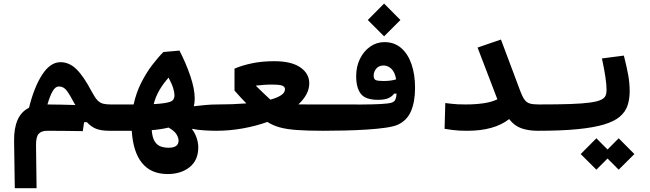

<svg xmlns="http://www.w3.org/2000/svg" viewBox="-20 -711 3556 1051"><path d="M61 319.3 57.1 60.1Q56.2 -7.8 75.9 -53.7Q95.7 -99.6 138.7 -121.1Q167.5 -236.3 211.7 -303.5Q255.9 -370.6 311 -370.6Q359.4 -370.6 398.7 -332Q438 -293.5 482.4 -209Q499 -177.7 512.9 -162.8Q526.9 -147.9 543.7 -143.6Q560.5 -139.2 585.9 -139.2Q622.6 -139.2 622.6 -65.9Q622.6 -24.4 610.1 -9.8Q597.7 4.9 580.1 4.9Q532.7 4.9 504.9 -6.6Q477.1 -18.1 456.1 -42H440.4L433.1 6.8Q373.5 5.9 327.1 5.4Q280.8 4.9 238.3 4.9Q206.5 4.9 191.7 21.5Q176.8 38.1 177.2 84L180.2 319.3ZM392.6 -136.2Q390.1 -139.6 388.2 -143.1Q362.3 -192.4 345.2 -215.1Q328.1 -237.8 302.2 -237.8Q283.7 -237.8 268.8 -212.9Q253.9 -188 239.7 -139.2Q272.9 -139.2 313.7 -138.2Q354.5 -137.2 392.6 -136.2Z M897.9 241.7Q806.6 241.7 757.6 181.4Q708.5 121.1 701.2 4.9Q685.1 4.9 667.2 4.9Q649.4 4.9 629.9 4.9Q618.2 4.9 605.7 4.9Q593.3 4.9 580.1 4.9Q564.9 4.9 558.3 -15.1Q551.8 -35.2 551.8 -70.8Q551.8 -98.6 561.3 -118.9Q570.8 -139.2 585.9 -139.2Q603.5 -139.2 620.1 -139.2Q636.7 -139.2 652.3 -139.2Q668.5 -139.2 683.1 -139.2Q697.8 -139.2 711.4 -139.2Q725.6 -203.6 752.9 -257.8Q780.3 -312 812.7 -354.5Q845.2 -397 874.5 -426.3L962.4 -434.1Q997.6 -366.2 1021.7 -295.4Q1045.9 -224.6 1045.9 -170.9Q1045.9 -149.4 1041 -129.4Q1071.8 -133.3 1104.5 -136.2Q1137.2 -139.2 1171.9 -139.2Q1196.3 -139.2 1208.5 -120.4Q1220.7 -101.6 1220.7 -72.8Q1220.7 -32.7 1208 -13.9Q1195.3 4.9 1166 4.9Q1136.2 4.9 1099.6 2.7Q1063 0.5 1029.8 -5.9Q1047.4 16.6 1056.4 43.9Q1065.4 71.3 1065.4 95.2Q1065.4 166 1018.1 203.9Q970.7 241.7 897.9 241.7ZM902.8 -12.7Q860.8 -2.4 810.5 1.5Q814 43 827.1 63.5Q840.3 84 860.1 90.8Q879.9 97.7 903.3 97.7Q957.5 97.7 957.5 58.6Q957.5 44.4 946.8 25.4Q936 6.3 902.8 -12.7ZM821.3 -141.1Q854.5 -142.6 879.4 -146.5Q918 -152.3 926.5 -163.1Q935.1 -173.8 935.1 -190.4Q935.1 -203.6 928.5 -226.8Q921.9 -250 902.8 -286.1Q872.1 -251.5 852.1 -216.6Q832 -181.6 821.3 -141.1Z M1164.1 4.9 1171.9 -139.2Q1210.4 -139.2 1250.5 -140.6Q1290.5 -142.1 1328.6 -145Q1296.9 -177.2 1263.7 -215.3V-335.4Q1306.2 -353.5 1360.4 -364.7Q1414.6 -376 1481.4 -376Q1574.7 -376 1623.8 -342.3Q1672.9 -308.6 1672.9 -254.9Q1672.9 -223.6 1657.2 -194.6Q1641.6 -165.5 1613.3 -139.6Q1641.1 -139.2 1677 -139.2Q1712.9 -139.2 1758.8 -139.2Q1797.4 -139.2 1806.9 -120.8Q1816.4 -102.5 1816.4 -67.9Q1816.4 -26.4 1803.5 -10.7Q1790.5 4.9 1751 4.9Q1662.6 4.9 1605.5 0.7Q1548.3 -3.4 1511 -13.9Q1473.6 -24.4 1443.4 -43.5Q1379.4 -20.5 1307.4 -7.8Q1235.4 4.9 1164.1 4.9ZM1460 -165.5Q1496.6 -175.3 1518.3 -189.5Q1540 -203.6 1540 -223.1Q1540 -234.9 1526.9 -241.5Q1513.7 -248 1465.8 -248Q1443.4 -248 1421.6 -246.3Q1399.9 -244.6 1379.9 -242.2Q1406.7 -215.3 1422.6 -200.7Q1438.5 -186 1458.5 -167Q1459.5 -166 1460 -165.5Z M1748 4.9 1757.8 -139.2Q1777.3 -139.2 1796.9 -139.2Q1816.4 -139.2 1835.4 -139.2Q1900.9 -138.7 1959.7 -138.9Q2018.6 -139.2 2061.3 -141.4Q2104 -143.6 2121.6 -148.4Q2138.7 -153.3 2144.3 -166Q2149.9 -178.7 2150.9 -198.7L2137.2 -198.2Q2126.5 -183.1 2106.4 -173.8Q2086.4 -164.6 2048.8 -164.6Q1980.5 -164.6 1955.1 -197.5Q1929.7 -230.5 1929.7 -293.9Q1929.7 -346.7 1950.4 -388.9Q1971.2 -431.2 2006.3 -455.8Q2041.5 -480.5 2084.5 -480.5Q2138.2 -480.5 2175.5 -448.5Q2212.9 -416.5 2232.4 -360.1Q2252 -303.7 2252 -230Q2252 -154.8 2230 -102.8Q2208 -50.8 2156.2 -27.8Q2134.3 -18.1 2089.6 -11.7Q2044.9 -5.4 1987.1 -1.7Q1929.2 2 1866.9 3.4Q1804.7 4.9 1748 4.9ZM2148.4 -276.4Q2141.6 -316.9 2122.1 -334.7Q2102.5 -352.5 2080.1 -352.5Q2053.7 -352.5 2039.6 -335.2Q2025.4 -317.9 2025.4 -297.9Q2025.4 -276.9 2037.6 -272.2Q2049.8 -267.6 2079.6 -267.6Q2100.6 -267.6 2116.5 -269.8Q2132.3 -272 2148.4 -276.4ZM2082.5 -512.2 1993.2 -601.6 2082.5 -691.4 2171.9 -601.6Z M2538.1 4.9Q2512.7 4.9 2494.4 3.9Q2476.1 2.9 2457.8 0.5Q2439.5 -2 2413.6 -5.9L2417.5 -147Q2438 -144.5 2453.1 -142.8Q2468.3 -141.1 2485.4 -140.1Q2502.4 -139.2 2528.3 -139.2Q2582.5 -139.2 2627.2 -145.8Q2671.9 -152.3 2702.6 -167.5L2594.2 -450.7L2722.2 -494.6L2828.6 -210.9Q2840.3 -180.2 2851.6 -164.8Q2862.8 -149.4 2880.6 -144.3Q2898.4 -139.2 2929.7 -139.2Q2966.3 -139.2 2966.3 -75.7Q2966.3 4.9 2923.8 4.9Q2874 4.9 2834.7 -8.5Q2795.4 -22 2767.1 -59.1Q2685.1 4.9 2538.1 4.9Z M2923.8 4.9Q2909.7 4.9 2902.6 -13.2Q2895.5 -31.2 2895.5 -75.7Q2895.5 -115.2 2906.5 -127.2Q2917.5 -139.2 2929.7 -139.2Q3034.2 -139.2 3102.3 -141.6Q3170.4 -144 3210.4 -149.7Q3250.5 -155.3 3269.8 -164.6Q3289.1 -173.8 3294.7 -187Q3300.3 -200.2 3300.3 -218.3Q3300.3 -247.6 3293.9 -290Q3287.6 -332.5 3274.9 -391.1L3395 -406.7Q3410.2 -347.2 3418.5 -302.2Q3426.8 -257.3 3426.8 -211.4Q3426.8 -168.5 3415.3 -133.8Q3403.8 -99.1 3373.5 -73Q3343.3 -46.9 3286.9 -29.8Q3230.5 -12.7 3141.6 -3.9Q3052.7 4.9 2923.8 4.9ZM3366.7 217.8 3305.7 156.7 3244.6 217.8 3158.7 132.3 3244.6 45.9 3305.7 107.4 3366.7 45.9 3452.6 132.3Z"/></svg>

Font: Cascadia Code PL
Style: Bold
Weight: 700
Monospace: yes
Designer: Aaron Bell
Foundry: Saja Typeworks
Version: Version 2404.023; ttfautohint (v1.8.4)